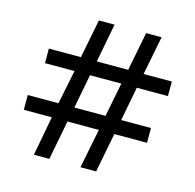

<svg xmlns="http://www.w3.org/2000/svg" viewBox="-95 -730 843 828"><g transform="rotate(15 326.5 -316.0)"><path d="M159 -176H34V-242H171L202 -394H70V-459H213L247 -632H317L284 -459H424L458 -632H527L493 -459H619V-394H480L451 -242H584V-176H438L404 0H334L369 -176H229L195 0H126ZM381 -242 411 -394H271L242 -242Z"/></g></svg>

Font: hexgurmukhi15
Style: Book
Weight: 400
Designer: Jelle Bosma - Monotype Design Team
Foundry: Monotype Imaging Inc.
Version: Version 2.003